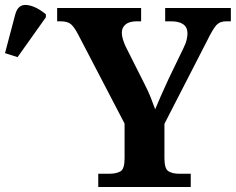

<svg xmlns="http://www.w3.org/2000/svg" viewBox="-228 -746 941 766"><path d="M164 0V-53H211Q235 -53 252 -62Q269 -71 269 -114V-253L84 -608Q69 -637 55.5 -649Q42 -661 13 -661H0V-714H335V-661H318Q288 -661 273 -648.5Q258 -636 258 -616Q258 -603 262.5 -588.5Q267 -574 273 -561L347 -414Q363 -383 373 -358Q383 -333 391 -310Q402 -336 415.5 -367Q429 -398 445 -432L503 -552Q514 -574 517 -589Q520 -604 520 -612Q520 -661 454 -661H431V-714H693V-661H674Q649 -661 635 -645.5Q621 -630 598 -583L428 -252V-115Q428 -72 444.5 -62.5Q461 -53 484 -53H533V0ZM-158 -518 -208 -534 -167 -689Q-156 -730 -120.5 -726Q-85 -722 -45 -689V-677Z"/></svg>

Font: NotoSerif-Bold
Style: Regular
Weight: 700
Designer: Monotype Design Team
Foundry: Monotype Imaging Inc.
Version: Version 2.007; ttfautohint (v1.8) -l 8 -r 50 -G 200 -x 14 -D